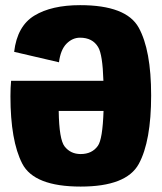

<svg xmlns="http://www.w3.org/2000/svg" viewBox="-20 -700 613 726"><path d="M285 5.5Q109 5.5 64.2 -81.2Q19.5 -168 19.5 -336Q19.5 -369 22 -394.5H371Q368 -494.5 351 -522Q330 -557.5 282.5 -557.5Q254 -557.5 231.5 -534.8Q209 -512 203 -464.5L33.5 -504Q45 -601.5 110 -641Q175 -680.5 283 -680.5Q457.5 -680.5 504.5 -595.5Q551.5 -510.5 551.5 -339.5Q551.5 -166 504.8 -80.2Q458 5.5 285 5.5ZM371.5 -280.5H202Q203.5 -172.5 224.5 -146Q247 -117.5 285 -117.5Q328 -117.5 350 -148.5Q368 -173.5 371.5 -280.5Z"/></svg>

Font: Anybody ExtraBold
Style: Regular
Weight: 800
Designer: Tyler Finck
Foundry: Etcetera Type Company
Version: Version 1.010; ttfautohint (v1.8.3) -l 8 -r 50 -G 200 -x 14 